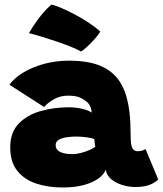

<svg xmlns="http://www.w3.org/2000/svg" viewBox="-20 -799 700 826"><path d="M248.5 7.5Q187 7.5 136 -9.2Q85 -26 54.5 -64Q24 -102 24 -165Q24 -229.5 60.5 -267.2Q97 -305 155 -321.2Q213 -337.5 277 -337.5Q298 -337.5 317.2 -334.2Q336.5 -331 351.5 -325.8Q366.5 -320.5 374.5 -314.5Q374.5 -325 369.5 -338Q364.5 -351 355.5 -359Q343 -370.5 324.5 -379Q306 -387.5 272 -387.5Q239.5 -387.5 212 -372Q184.5 -356.5 170 -338.5L20.5 -434.5Q43.5 -465.5 83.2 -488.8Q123 -512 172.8 -525Q222.5 -538 276 -538Q367.5 -538 422.2 -511.2Q477 -484.5 504.5 -432Q517 -408.5 525 -379.5Q533 -350.5 537 -316.5Q539.5 -293.5 540.8 -268.2Q542 -243 542 -215.5Q542 -174 549.8 -161.2Q557.5 -148.5 571 -148.5Q582.5 -148.5 592.2 -151.2Q602 -154 606 -158L660.5 -27.5Q653 -17 628.5 -5.8Q604 5.5 562.5 5.5Q533 5.5 504.8 -3.5Q476.5 -12.5 457.2 -29.2Q438 -46 435 -69.5Q428.5 -50 405 -32.2Q381.5 -14.5 342.5 -3.5Q303.5 7.5 248.5 7.5ZM292 -136Q310 -136 330.2 -141.5Q350.5 -147 367 -154.5Q383.5 -162 390 -167.5Q388.5 -173 387.2 -184.2Q386 -195.5 386 -201Q377 -205 353.2 -208.2Q329.5 -211.5 307.5 -211.5Q287 -211.5 266.8 -208.5Q246.5 -205.5 233 -197.8Q219.5 -190 219.5 -175Q219.5 -161.5 228 -153Q236.5 -144.5 252.8 -140.2Q269 -136 292 -136ZM201 -779Q212.5 -777.5 238.8 -766.8Q265 -756 297.2 -739.2Q329.5 -722.5 360 -702.5Q390.5 -682.5 411.5 -663Q401 -646 383.8 -627.2Q366.5 -608.5 351 -594.5Q335.5 -580.5 328.5 -577.5Q312 -587 284 -598.2Q256 -609.5 223.5 -620.5Q191 -631.5 159.8 -641Q128.5 -650.5 104.5 -656.5Q108 -663 121.5 -684.2Q135 -705.5 155.8 -731.8Q176.5 -758 201 -779Z"/></svg>

Font: Grandstander Thin Black
Style: Regular
Weight: 900
Version: Version 1.200